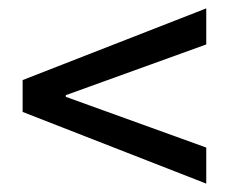

<svg xmlns="http://www.w3.org/2000/svg" viewBox="-20 -561 546 458"><path d="M34 -294V-370L472 -541V-455L137 -334V-330L472 -209V-123Z"/></svg>

Font: Assistant SemiBold
Style: Regular
Weight: 600
Designer: Hebrew By Ben Nathan, Latin by Paul Hunt
Version: Version 2.001; ttfautohint (v1.6)